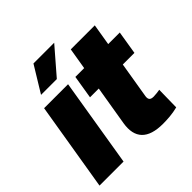

<svg xmlns="http://www.w3.org/2000/svg" viewBox="-198 -935 1109 1109"><g transform="rotate(-45 356.0 -381.0)"><path d="M4.4 0 94.2 -542.5H290L200.7 0ZM136.2 -609.4 233.4 -768.6H402.8L265.1 -609.4Z M712.4 -542.5 689 -399.4H326.2L349.6 -542.5ZM443.4 -673.8H639.6L557.1 -176.8Q554.7 -159.2 562 -150.6Q569.3 -142.1 589.4 -142.1Q598.6 -142.1 616.2 -144Q633.8 -146 639.6 -147.5L637.2 -6.3Q604.5 2 574.2 4.6Q543.9 7.3 516.6 7.3Q423.8 7.3 384 -34.2Q344.2 -75.7 357.4 -156.7Z"/></g></svg>

Font: Inter 16pt Black
Style: Italic
Weight: 900
Italic angle: -9.3988°
Version: Version 4.001;git-66647c0bb